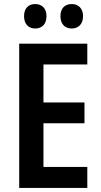

<svg xmlns="http://www.w3.org/2000/svg" viewBox="-20 -930 500 950"><path d="M99 -850C99 -810 122 -789 154 -789C187 -789 210 -810 210 -850C210 -889 187 -910 154 -910C122 -910 99 -890 99 -850ZM279 -850C279 -810 302 -789 335 -789C367 -789 391 -810 391 -850C391 -889 367 -910 335 -910C302 -910 279 -890 279 -850ZM412 0V-104H195V-320H398V-423H195V-611H412V-714H75V0Z"/></svg>

Font: Noto Sans Armenian Condensed SemiBold
Style: Regular
Weight: 600
Width: 3
Designer: Monotype Design Team
Foundry: Monotype Imaging Inc.
Version: Version 2.008